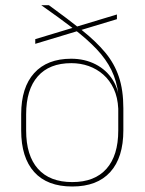

<svg xmlns="http://www.w3.org/2000/svg" viewBox="-20 -684 539 716"><path d="M249.5 11.5Q156 11.5 107.5 -42.5Q59 -96.5 59 -197.5V-258Q59 -358 107.5 -411.5Q156 -465 245.5 -465Q296 -465 336.8 -444Q377.5 -423 401.2 -384.8Q425 -346.5 425 -294.5L431.5 -291.5L421 -278.5Q419 -321 404.2 -352.8Q389.5 -384.5 365.2 -405.8Q341 -427 310.5 -437.8Q280 -448.5 246 -448.5Q164 -448.5 120.8 -399.2Q77.5 -350 77.5 -257.5V-197.5Q77.5 -104 121.5 -54.5Q165.5 -5 249.5 -5Q333 -5 377 -54.5Q421 -104 421 -197.5Q421 -227.5 421 -257.2Q421 -287 421 -317Q420.5 -320.5 420.5 -324Q420.5 -327.5 421.5 -331Q415.5 -382 395.5 -422.8Q375.5 -463.5 340.2 -500.8Q305 -538 253.8 -577.2Q202.5 -616.5 134 -664.5H162.5Q233.5 -613 285.8 -571.2Q338 -529.5 372.2 -488.5Q406.5 -447.5 423.2 -397.8Q440 -348 440 -280V-198Q440 -96.5 391.2 -42.5Q342.5 11.5 249.5 11.5ZM111.5 -520.5V-538L416 -630V-612.5Z"/></svg>

Font: Anek Tamil Medium Thin
Style: Regular
Weight: 250
Version: Version 1.003